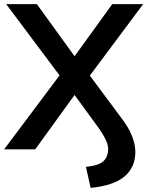

<svg xmlns="http://www.w3.org/2000/svg" viewBox="-26 -725 718 932"><path d="M414 187 391 85Q453 79 476 57.5Q499 36 499 -3Q499 -40 449 -109L336 -264L145 0H-6L263 -359L4 -705H153L336 -452L519 -705H669L410 -358L559 -158Q599 -106 615 -64.5Q631 -23 631 12Q631 87 578.5 131.5Q526 176 414 187Z"/></svg>

Font: Nunito Sans
Style: Bold
Weight: 700
Designer: Vernon Adams
Foundry: Vernon Adams
Version: Version 3.101; ttfautohint (v1.8.4.7-5d5b);gftools[0.9.27]